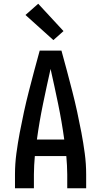

<svg xmlns="http://www.w3.org/2000/svg" viewBox="-20 -1005 540 1025"><path d="M60 0V-74Q60 -130 67.5 -186Q75 -242 85.5 -297.5Q96 -353 108 -408Q120 -463 134 -517.5Q148 -572 162.5 -626.5Q177 -681 192 -735H308Q323 -681 337.5 -626.5Q352 -572 366 -517.5Q380 -463 392 -408Q404 -353 414.5 -297.5Q425 -242 432.5 -186Q440 -130 440 -74V0H339V-74Q339 -98 337.5 -123Q336 -148 334 -172H166Q164 -148 162.5 -123Q161 -98 161 -74V0ZM323 -260Q310 -355 290.5 -449.5Q271 -544 250 -637Q229 -544 209.5 -449.5Q190 -355 177 -260ZM265 -791 116 -925 184 -985 319 -839Z"/></svg>

Font: Zed Mono Semibold
Style: Regular
Weight: 600
Monospace: yes
Designer: Belleve Invis
Foundry: Belleve Invis
Version: Version 1.0.0; ttfautohint (v1.8.4)